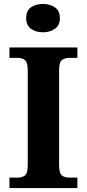

<svg xmlns="http://www.w3.org/2000/svg" viewBox="-20 -955 441 975"><path d="M28 0V-53H70Q92 -53 106.5 -64Q121 -75 121 -118V-596Q121 -639 106.5 -650Q92 -661 70 -661H28V-714H373V-661H331Q309 -661 294.5 -650Q280 -639 280 -596V-118Q280 -75 294.5 -64Q309 -53 331 -53H373V0ZM198 -791Q162 -791 137.5 -808.5Q113 -826 113 -863Q113 -901 137.5 -918Q162 -935 198 -935Q233 -935 258.5 -918Q284 -901 284 -863Q284 -826 258.5 -808.5Q233 -791 198 -791Z"/></svg>

Font: Noto Serif Toto
Style: Bold
Weight: 700
Designer: Monotype Design Team
Foundry: Monotype Imaging Inc.
Version: Version 2.001; ttfautohint (v1.8.4.7-5d5b)